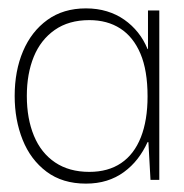

<svg xmlns="http://www.w3.org/2000/svg" viewBox="-20 -429 440 458"><path d="M185 9Q129 9 91 -19.5Q53 -48 34 -95.5Q15 -143 15 -200Q15 -260 35 -307Q55 -354 93 -381.5Q131 -409 185 -409Q212 -409 235 -402Q258 -395 276.5 -382Q295 -369 309 -351.5Q323 -334 332 -312H333V-404H360V0H339L334 -90H332Q322 -68 308 -50Q294 -32 275.5 -18.5Q257 -5 234.5 2Q212 9 185 9ZM193 -19Q238 -19 269 -40Q300 -61 316 -101.5Q332 -142 332 -199Q332 -261 315 -301Q298 -341 267 -361Q236 -381 193 -381Q144 -381 110.5 -357.5Q77 -334 60.5 -293.5Q44 -253 44 -200Q44 -146 61 -105Q78 -64 111.5 -41.5Q145 -19 193 -19Z"/></svg>

Font: Darker Grotesque Light Light
Style: Regular
Weight: 300
Version: Version 1.000;gftools[0.9.28]